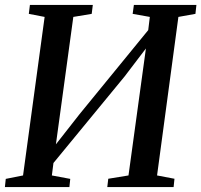

<svg xmlns="http://www.w3.org/2000/svg" viewBox="-21 -763 821 783"><path d="M-1 0 2.5 -33.5 73 -47.5 161 -694 96.5 -706.5 101 -743H357.5L353 -706.5L278 -694L201 -130.5L180 -140L303.5 -297.5L614 -677.5L578 -595L590 -694L520 -706.5L525 -743H780L776 -706.5L706.5 -694L619.5 -47.5L690.5 -34L687 0H416.5L420.5 -34L503 -47.5L579.5 -605L602 -602L487 -451L165.5 -60L201.5 -134L190.5 -47.5L265.5 -33.5L262 0Z"/></svg>

Font: Merriweather 60pt Medium
Style: Italic
Weight: 500
Italic angle: -7.8°
Version: Version 2.101